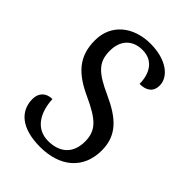

<svg xmlns="http://www.w3.org/2000/svg" viewBox="-214 -823 932 932"><g transform="rotate(45 252.0 -357.0)"><path d="M235 10C370 10 459 -63 459 -190C459 -294 397 -349 287 -399C179 -448 144 -483 144 -560C144 -630 184 -675 254 -675C331 -675 360 -612 360 -548C407 -548 435 -569 435 -612C435 -669 372 -724 260 -724C144 -724 57 -656 57 -545C57 -435 112 -375 224 -324C330 -275 371 -240 371 -163C371 -83 323 -38 242 -38C157 -38 117 -110 113 -197C70 -197 44 -170 44 -129C44 -46 107 10 235 10Z"/></g></svg>

Font: Noto Serif Ethiopic SemiCondensed
Style: Regular
Weight: 400
Width: 4
Designer: Monotype Design Team
Foundry: Monotype Imaging Inc.
Version: Version 2.102